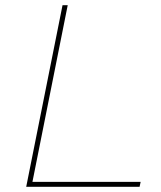

<svg xmlns="http://www.w3.org/2000/svg" viewBox="-20 -720 620 740"><path d="M81 0 221 -700H241L105 -19H522L518 0Z"/></svg>

Font: Montserrat Thin Thin
Style: Italic
Weight: 250
Italic angle: -11.3°
Version: Version 9.000